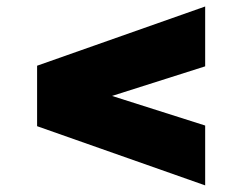

<svg xmlns="http://www.w3.org/2000/svg" viewBox="-20 -558 743 589"><path d="M609.4 -538.1V-354.5L323.7 -263.7L609.4 -172.9V10.7L93.8 -170.9V-356.4Z"/></svg>

Font: Wanted Sans ExtraBlack
Style: Regular
Weight: 900
Designer: Original Design by Kil Hyung-jin and Kang Hanbin, Wanted Lab, Inc; Hangeul from Source Han Sans by Jang Soo-young and Ka
Foundry: Wanted Lab, Inc.
Version: Version 1.001